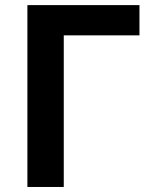

<svg xmlns="http://www.w3.org/2000/svg" viewBox="-20 -743 610 763"><path d="M88.9 0V-722.7H534.2V-602.5H233.4V0Z"/></svg>

Font: Bpmf GenYo Gothic B
Style: B
Weight: 700
Foundry: But Ko
Version: Version 1.320